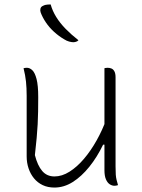

<svg xmlns="http://www.w3.org/2000/svg" viewBox="-20 -833 640 864"><path d="M101 -528Q114 -528 125.5 -517Q137 -506 144.5 -477.5Q152 -449 152 -396Q152 -361 151.5 -331.5Q151 -302 149.5 -273.5Q148 -245 145 -212Q142 -179 137 -135Q149 -88 170 -63.5Q191 -39 225 -39Q259 -39 293 -60.5Q327 -82 358 -118.5Q389 -155 415 -201.5Q441 -248 459 -298V-182H444Q417 -126 382 -82.5Q347 -39 307.5 -14Q268 11 225 11Q195 11 172 0Q149 -11 133 -30.5Q117 -50 108.5 -75.5Q100 -101 100 -129Q100 -175 100 -220.5Q100 -266 100 -311.5Q100 -357 100 -402Q100 -437 97 -465.5Q94 -494 86 -526Q90 -527 93.5 -527.5Q97 -528 101 -528ZM464 -528Q474 -528 482 -524.5Q490 -521 495 -511.5Q500 -502 500 -485Q500 -418 500 -351Q500 -284 500 -217.5Q500 -151 500 -84Q500 -60 501 -47Q502 -34 504.5 -24Q507 -14 511 0Q509 1 506 1.5Q503 2 500.5 2.5Q498 3 495 3Q484 3 473.5 -4Q463 -11 456.5 -26.5Q450 -42 450 -67Q450 -145 450 -221Q450 -297 450 -373Q450 -449 450 -526Q452 -527 454 -527Q456 -527 458.5 -527.5Q461 -528 464 -528ZM208 -813Q216 -784 233 -756.5Q250 -729 275.5 -703Q301 -677 333 -652Q329 -647 322 -645Q315 -643 310 -643Q302 -643 291 -646Q280 -649 269 -656Q245 -670 223.5 -689.5Q202 -709 186.5 -732Q171 -755 163 -777Q160 -785 162 -794Q164 -803 174 -807Q180 -810 184.5 -811Q189 -812 195 -812.5Q201 -813 208 -813Z"/></svg>

Font: Recursive Casual Light
Style: Regular
Weight: 300
Version: Version 1.047